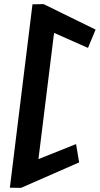

<svg xmlns="http://www.w3.org/2000/svg" viewBox="-20 -924 485 934"><path d="M82 -10 365 -134 350 -223 167 -150 243 -764 408 -691 445 -780 192 -904 138 -903 28 -11Z"/></svg>

Font: Ny Stormning
Style: FinKur
Weight: 300
Designer: Robert Jablonski, Mew Too
Foundry: Cannot Into Space Fonts
Version: Version 0.90